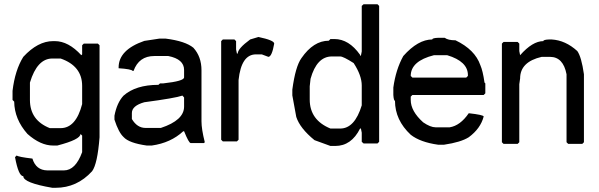

<svg xmlns="http://www.w3.org/2000/svg" viewBox="-20 -686 2823 905"><path d="M230.5 -492.2H238.3Q302.7 -492.2 363.3 -425.8L367.2 -429.7V-472.7L375 -480.5H441.4L449.2 -472.7V-39.1Q439.5 86.9 414.1 121.1Q342.8 199.2 242.2 199.2H226.6Q89.8 175.8 89.8 144.5Q67.4 144.5 50.8 54.7L58.6 46.9Q66.4 53.7 132.8 61.5Q149.4 116.2 203.1 117.2H281.2Q335.9 117.2 367.2 31.2V-46.9L359.4 -54.7Q359.4 -28.3 250 0H230.5Q170.9 0 109.4 -54.7Q47.9 -124 46.9 -207L39.1 -214.8V-257.8Q50.8 -355.5 89.8 -418Q158.2 -492.2 230.5 -492.2ZM121.1 -214.8Q121.1 -119.1 214.8 -82H265.6Q337.9 -82 367.2 -195.3V-281.2Q367.2 -375 265.6 -410.2H226.6Q155.3 -410.2 121.1 -296.9Z M730.5 -503.9H761.7Q853.5 -492.2 891.6 -460.9Q929.7 -418.9 929.7 -355Q929.7 -353 929.7 -351.6V-114.3Q929.7 -77.1 945.3 -15.6L941.4 -11.7H878.9Q870.1 -11.7 847.7 -67.4H843.8Q785.2 -12.7 695.3 0H671.9Q587.9 -11.7 562.5 -40Q539.1 -61.5 519.5 -122.1V-140.6Q531.2 -202.1 562.5 -235.4Q620.1 -286.1 726.6 -286.1L734.4 -293H750Q847.7 -303.7 847.7 -321.3V-356.4Q847.7 -407.2 773.4 -421.9H707Q634.8 -421.9 609.4 -351.6H605.5Q599.6 -360.4 539.1 -364.3V-368.2Q539.1 -451.2 660.2 -493.2ZM601.6 -153.3V-125Q626.5 -83 666 -83Q667 -83 668 -83H738.3Q847.7 -119.1 847.7 -183.6V-226.6L839.8 -235.4Q806.6 -223.6 660.2 -204.1Q601.6 -187.5 601.6 -153.3Z M1198.2 -511.7Q1272.5 -496.1 1272.5 -480.5Q1261.7 -418.9 1245.1 -418L1213.9 -429.7H1186.5Q1117.2 -429.7 1104.5 -308.6V-27.3L1096.7 -19.5H1030.3L1022.5 -27.3V-492.2L1030.3 -500H1085L1092.8 -492.2V-453.1L1096.7 -433.6H1100.6Q1100.6 -457 1159.2 -500Z M1693.8 -666H1759.3L1767.1 -658.2V-17.6L1759.3 -9.8H1693.8L1685.1 -17.6V-60.5L1681.2 -80.1H1677.2Q1636.2 2 1560.1 2H1537.6L1462.4 -25.4Q1394 -81.1 1376.5 -134.8L1357.9 -236.3V-263.7Q1372.6 -373 1400.9 -412.1Q1457.5 -494.1 1529.8 -494.1L1537.6 -502H1556.2Q1624.5 -502 1677.2 -427.7V-423.8H1681.2L1685.1 -443.4V-658.2ZM1439.9 -279.3V-216.8Q1439.9 -120.1 1537.6 -80.1H1583.5Q1651.9 -80.1 1685.1 -189.5V-283.2Q1685.1 -330.1 1647 -388.7Q1598.1 -419.9 1583.5 -419.9H1544.4Q1473.1 -419.9 1443.8 -314.5Z M2044.9 -507.8H2076.2Q2091.8 -496.1 2127 -496.1Q2218.8 -452.1 2244.1 -378.9Q2255.9 -352.5 2263.7 -296.9L2267.6 -293V-246.1L2259.8 -238.3H1923.8L1916 -230.5V-214.8Q1916 -162.1 1974.6 -109.4Q2008.8 -85.9 2033.2 -85.9H2099.6Q2149.4 -93.8 2189.5 -152.3Q2259.8 -144.5 2259.8 -136.7Q2245.1 -80.1 2189.5 -39.1Q2152.3 -15.6 2073.2 -3.9H2044.9Q1960.9 -15.6 1916 -50.8Q1841.8 -120.1 1841.8 -210.9Q1835.9 -210.9 1834 -238.3V-273.4Q1845.7 -358.4 1880.9 -421.9Q1950.2 -500 2017.6 -500Q2017.6 -506.8 2044.9 -507.8ZM1916 -328.1 1923.8 -320.3H2177.7L2185.5 -328.1V-332Q2185.5 -396.5 2087.9 -425.8H2025.4Q1916 -398.4 1916 -328.1Z M2568.4 -500H2580.1Q2645.5 -496.1 2701.2 -445.3Q2720.7 -418 2732.4 -335.9V-15.6L2724.6 -7.8H2658.2L2650.4 -15.6V-335.9Q2634.8 -418 2572.3 -418H2533.2Q2431.6 -394.5 2431.6 -316.4L2427.7 -289.1V-15.6L2419.9 -7.8H2353.5L2345.7 -15.6V-480.5L2353.5 -488.3H2419.9L2427.7 -480.5V-445.3L2431.6 -425.8Q2490.2 -492.2 2541 -492.2Q2541 -499 2568.4 -500Z"/></svg>

Font: LaylaThuluth
Style: Regular
Weight: 400
Version: Version 2.0